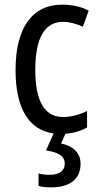

<svg xmlns="http://www.w3.org/2000/svg" viewBox="-20 -567 427 827"><path d="M327 138C327 91 295 62 243 51L262 9C296 7 329 -3 355 -18V-89C323 -73 288 -63 251 -63C172 -63 132 -131 132 -266C132 -403 172 -473 252 -473C279 -473 310 -464 337 -452L362 -521C333 -537 294 -547 248 -547C119 -547 47 -448 47 -265C47 -97 106 -7 211 8L178 81C227 88 259 103 259 138C259 168 237 186 192 186C176 186 159 184 146 180V234C159 238 178 240 200 240C282 240 327 204 327 138Z"/></svg>

Font: Noto Sans Lao Condensed
Style: Regular
Weight: 400
Width: 3
Designer: Monotype Design Team
Foundry: Monotype Imaging Inc.
Version: Version 2.004